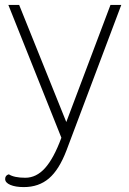

<svg xmlns="http://www.w3.org/2000/svg" viewBox="-20 -570 525 782"><path d="M474 -550 251 42Q221 121 179.5 156.5Q138 192 77 192Q43 192 22 183Q1 174 1 159Q1 144 16 140Q38 154 83 154Q128 154 163.5 114.5Q199 75 230 -9L14 -550H58L250 -73L430 -550Z"/></svg>

Font: Krub ExtraLight
Style: Regular
Weight: 275
Designer: Ekaluck Peanpanawate
Foundry: Cadson Demak Co.,Ltd.
Version: Version 1.000; ttfautohint (v1.6)